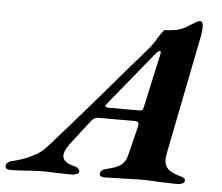

<svg xmlns="http://www.w3.org/2000/svg" viewBox="-116 -729 912 790"><g transform="rotate(5 340.5 -334.0)"><path d="M-66 -8Q-66 -28 -37 -33Q-1 -41 36 -58.5Q73 -76 95 -100Q234 -256 374 -421L476 -539Q496 -562 515 -595Q517 -598 523 -607Q529 -616 532.5 -620Q536 -624 539 -624Q593 -624 627 -645Q633 -649 645.5 -657Q658 -665 666 -669Q674 -673 680 -673Q692 -673 692 -646Q692 -637 688 -613L589 -114Q587 -98 587 -93Q587 -69 601.5 -55Q616 -41 647 -32Q662 -28 668 -24.5Q674 -21 674 -12Q674 -5 664 -1Q654 3 643 3Q625 3 571 1Q529 -2 491 -2Q471 -2 417 0Q361 2 342 2Q333 2 327.5 -1.5Q322 -5 323 -12Q323 -20 331 -26Q339 -32 350 -34Q388 -42 407 -56Q426 -70 433 -100L463 -221L464 -227Q464 -240 447 -240H295Q279 -240 266 -222L197 -133Q167 -96 167 -73Q167 -45 213 -34Q238 -28 238 -12Q237 -6 227.5 -2Q218 2 206 2L149 1Q111 -1 91 -1Q71 -1 54 0Q37 1 24 2Q-10 5 -43 5Q-55 5 -60.5 2Q-66 -1 -66 -8ZM461 -285Q469 -285 473.5 -288Q478 -291 479 -299L527 -518Q529 -525 529 -530.5Q529 -536 525 -536Q520 -536 512 -528L329 -304Q321 -294 321 -291Q321 -285 341 -285Z"/></g></svg>

Font: EB Garamond
Style: Bold Italic
Weight: 700
Italic angle: -17.2°
Designer: Georg Duffner and Octavio Pardo
Foundry: Georg Duffner
Version: Version 1.000